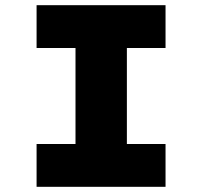

<svg xmlns="http://www.w3.org/2000/svg" viewBox="-20 -720 780 740"><path d="M121 0V-165H271V-535H121V-700H618V-535H469V-165H618V0Z"/></svg>

Font: Lexend Exa ExtraBold
Style: Regular
Weight: 800
Designer: Bonnie Shaver-Troup, Thomas Jockin
Foundry: Lexend
Version: Version 1.007